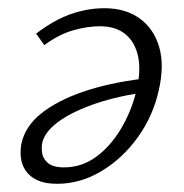

<svg xmlns="http://www.w3.org/2000/svg" viewBox="-20 -440 449 468"><path d="M119 8Q90 8 71.5 -0.5Q53 -9 43 -23.5Q33 -38 31 -55Q29 -72 32 -89Q41 -132 80.5 -163.5Q120 -195 183 -216.5Q246 -238 327 -248L325 -214Q255 -203 203 -184Q151 -165 120 -141.5Q89 -118 83 -92Q81 -83 82.5 -68.5Q84 -54 96.5 -43Q109 -32 136 -32Q179 -32 214 -57.5Q249 -83 274.5 -125.5Q300 -168 312 -217Q324 -265 317 -300.5Q310 -336 286.5 -356Q263 -376 223 -376Q193 -376 158 -366Q123 -356 88 -330L68 -358Q94 -378 121 -392Q148 -406 177 -413Q206 -420 234 -420Q286 -420 320.5 -395Q355 -370 368 -325.5Q381 -281 367 -220Q353 -157 316 -105.5Q279 -54 227.5 -23Q176 8 119 8Z"/></svg>

Font: Ysabeau Infant Light
Style: Italic
Weight: 300
Italic angle: -12°
Designer: Christian Thalmann (Catharsis Fonts)
Version: Version 2.001;gftools[0.9.30]; featfreeze: ss01,ss02,lnum